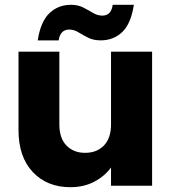

<svg xmlns="http://www.w3.org/2000/svg" viewBox="-20 -773 714 799"><path d="M227 -255Q227 -198 256.5 -167.5Q286 -137 334 -137Q383 -137 412.5 -167.5Q442 -198 442 -255V-558H613V0H442V-76Q416 -40 372.5 -17Q329 6 273 6Q176 6 116.5 -57Q57 -120 57 -232V-558H227ZM137 -605Q149 -683 185.5 -718Q222 -753 275 -753Q305 -753 327 -741.5Q349 -730 367.5 -719Q386 -708 406 -708Q443 -708 449 -753H537Q525 -674 488.5 -639.5Q452 -605 399 -605Q369 -605 347 -616Q325 -627 306.5 -638.5Q288 -650 268 -650Q231 -650 224 -605Z"/></svg>

Font: Poppins
Style: Bold
Weight: 700
Designer: Ninad Kale (Devanagari), Jonny Pinhorn (Latin)
Version: Version 5.002